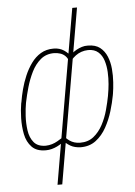

<svg xmlns="http://www.w3.org/2000/svg" viewBox="-62 -797 738 1046"><g transform="rotate(-5 307.0 -273.5)"><path d="M553.7 -265.6 551.8 -254.9Q544.9 -216.8 531.2 -171.4Q517.6 -126 494.6 -84.2Q471.7 -42.5 436.8 -15.9Q401.9 10.7 353 10.3Q336.9 9.8 323 6.3Q309.1 2.9 297.6 -3.7Q286.1 -10.3 275.4 -19.3Q264.6 -28.3 255.4 -38.1L330.1 -483.4Q340.3 -494.1 352.3 -503.9Q364.3 -513.7 377.9 -521.2Q391.6 -528.8 407 -533.7Q422.4 -538.6 439.9 -538.1Q481.4 -538.1 506.1 -518.8Q530.8 -499.5 543.7 -468.3Q556.6 -437 559.8 -400.1Q563 -363.3 560.5 -327.6Q558.1 -292 553.7 -265.6ZM525.4 -254.9 526.9 -264.6Q531.2 -287.1 534.2 -319.1Q537.1 -351.1 535.4 -384.8Q533.7 -418.5 524.4 -448Q515.1 -477.5 494.4 -495.6Q473.6 -513.7 439.5 -513.7Q419.4 -513.2 402.3 -507.3Q385.3 -501.5 370.8 -490.7Q356.4 -480 343.8 -464.8L272.5 -51.8Q283.2 -40 295.2 -31.7Q307.1 -23.4 321.5 -19Q335.9 -14.6 352.5 -14.6Q396 -14.2 426.3 -38.3Q456.5 -62.5 476.6 -100.3Q496.6 -138.2 507.8 -179.7Q519 -221.2 525.4 -254.9ZM50.8 -254.9 53.2 -265.1Q58.1 -295.9 67.6 -332.3Q77.1 -368.7 92.5 -404.8Q107.9 -440.9 129.9 -471.4Q151.9 -502 182.1 -520Q212.4 -538.1 252.4 -538.1Q269.5 -538.1 283.4 -533.9Q297.4 -529.8 308.8 -522.2Q320.3 -514.6 330.3 -504.6Q340.3 -494.6 349.1 -483.4L274.4 -38.1Q263.7 -28.8 251.2 -20.3Q238.8 -11.7 224.9 -4.9Q210.9 2 195.3 6.1Q179.7 10.3 163.6 10.3Q112.8 10.7 86.2 -17.1Q59.6 -44.9 51 -87.6Q42.5 -130.4 43.7 -175.8Q44.9 -221.2 50.8 -254.9ZM79.1 -265.1 77.1 -255.4Q71.8 -226.6 69.3 -186Q66.9 -145.5 72.5 -106Q78.1 -66.4 99.6 -40.5Q121.1 -14.6 164.6 -14.6Q182.6 -15.1 198.7 -20Q214.8 -24.9 229.5 -33.4Q244.1 -42 258.8 -51.3L330.1 -465.3Q324.2 -481.4 313 -492.2Q301.8 -502.9 286.4 -507.8Q271 -512.7 254.4 -513.2Q210.4 -513.7 179.9 -488.3Q149.4 -462.9 129.6 -422.9Q109.9 -382.8 97.9 -340.6Q85.9 -298.3 79.1 -265.1ZM209.5 203.1 373.5 -750H399.4L235.4 203.1Z"/></g></svg>

Font: Roboto Condensed Thin
Style: Italic
Weight: 250
Italic angle: -12°
Designer: Christian Robertson
Foundry: Google
Version: Version 3.008; 2023